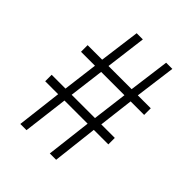

<svg xmlns="http://www.w3.org/2000/svg" viewBox="-204 -832 944 944"><g transform="rotate(45 267.5 -360.0)"><path d="M102 0 130 -235H40V-280H136L159 -462H62V-508H163L191 -720H234L207 -508H368L396 -720H439L411 -508H501V-462H407L385 -280H479V-235H378L351 0H307L335 -235H174L145 0ZM179 -280H341L364 -462H202Z"/></g></svg>

Font: Noto Sans Korean Light
Style: Regular
Weight: 300
Designer: Ryoko NISHIZUKA  (kana & ideographs); Paul D. Hunt (Latin, Greek & Cyrillic); Wenlong ZHANG  (bopomofo); Sandoll Communi
Foundry: Adobe Systems Incorporated
Version: Version 1.000;PS 1;hotconv 1.0.78;makeotf.lib2.5.61930